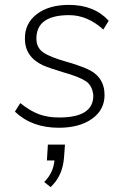

<svg xmlns="http://www.w3.org/2000/svg" viewBox="-20 -516 516 786"><path d="M41 -59 63 -94Q103 -62 139 -48.5Q175 -35 222 -35Q362 -35 362 -124Q359 -165 331.5 -183.5Q304 -202 236 -221Q183 -237 155 -249Q82 -284 82 -357Q81 -420 130.5 -458Q180 -496 262 -496Q366 -496 425 -431L403 -395Q338 -454 263 -454Q129 -454 129 -358Q129 -321 157 -301.5Q185 -282 253 -263Q296 -251 334 -235Q408 -204 408 -127Q408 -66 356.5 -29.5Q305 7 221 7Q110 7 41 -59ZM176 76H246L242 130Q236 205 187 250L161 229Q198 192 203 141H172Z"/></svg>

Font: Iunito ExtraLight
Style: Italic
Weight: 200
Italic angle: -4.541°
Designer: Vernon Adams
Foundry: Vernon Adams
Version: Version 2.001;November 30, 2019;FontCreator 12.0.0.2547 64-b